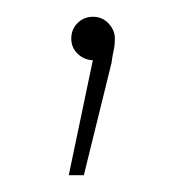

<svg xmlns="http://www.w3.org/2000/svg" viewBox="-20 -69 222 229"><path d="M93 -8V3Q81 3 73 -4.5Q65 -12 65 -23Q65 -34 72.5 -41.5Q80 -49 91 -49Q102 -49 109.5 -41Q117 -33 117 -23Q117 -15 115.5 -8.5Q114 -2 113 6L80 140H62Z"/></svg>

Font: iiserrat Thin
Style: Regular
Weight: 100
Designer: Akira Ohta
Foundry: Akira Ohta
Version: Version 1.200;Glyphs 3.3.1 (3343)